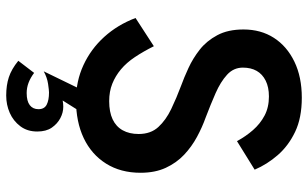

<svg xmlns="http://www.w3.org/2000/svg" viewBox="-207 -546 993 619"><g transform="rotate(90 289.5 -236.5)"><path d="M129 -236 38 -177Q60 -119 99 -76Q138 -33 190 -9Q242 15 302 15Q373 15 425.5 -10Q478 -35 507.5 -82Q537 -129 537 -193Q537 -240 521 -274.5Q505 -309 479 -333.5Q453 -358 421.5 -375Q390 -392 359 -403Q317 -419 280.5 -435Q244 -451 221 -472Q198 -493 198 -523Q198 -549 208.5 -567.5Q219 -586 240 -596.5Q261 -607 291 -607Q326 -607 352.5 -593Q379 -579 399.5 -555.5Q420 -532 435 -504L527 -561Q510 -601 480 -635.5Q450 -670 405 -691.5Q360 -713 295 -713Q228 -713 178.5 -689Q129 -665 102 -623Q75 -581 75 -525Q75 -475 93.5 -440.5Q112 -406 140 -384Q168 -362 199.5 -347.5Q231 -333 256 -324Q296 -309 331.5 -292Q367 -275 389.5 -250.5Q412 -226 412 -187Q412 -157 400 -135.5Q388 -114 364.5 -103Q341 -92 306 -92Q275 -92 250 -102Q225 -112 203.5 -130Q182 -148 164 -175Q146 -202 129 -236ZM297 -60 210 119Q230 108 250.5 105Q271 102 278 102Q303 102 317.5 109.5Q332 117 332 136Q332 154 319 164Q306 174 280 174Q263 174 247 168Q231 162 215 150L176 201Q203 223 229 231.5Q255 240 288 240Q318 240 344 228.5Q370 217 387 194.5Q404 172 404 140Q404 111 391.5 93Q379 75 361 65.5Q343 56 324 56Q319 56 314 56.5Q309 57 304 58L377 -58Z"/></g></svg>

Font: Jost Medium
Style: Regular
Weight: 500
Version: Version 3.710